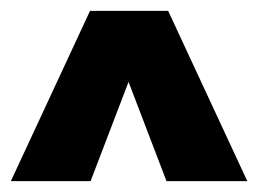

<svg xmlns="http://www.w3.org/2000/svg" viewBox="-21 -770 476 354"><path d="M-1 -436 145 -750H289L435 -436H286L216 -619L146 -436Z"/></svg>

Font: Saira SemiExpanded Black
Style: Regular
Weight: 900
Width: 6
Designer: Hector Gatti with collaboration of the Omnibus-Type team
Foundry: Omnibus-Type
Version: Version 1.101